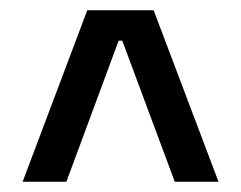

<svg xmlns="http://www.w3.org/2000/svg" viewBox="-20 -659 468 373"><path d="M24 -306 149.5 -639H278.5L404.5 -306H319.5L217.5 -580H210.5L109 -306Z"/></svg>

Font: Anek Kannada Medium
Style: Regular
Weight: 500
Designer: Vaishnavi Murthy, Maithili Shingre (Kannada) & Yesha Goshar (Latin)
Foundry: Ek Type
Version: Version 1.003